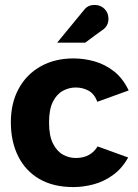

<svg xmlns="http://www.w3.org/2000/svg" viewBox="-20 -747 560 779"><path d="M278 12Q196 12 139.5 -21Q83 -54 53.5 -113.5Q24 -173 24 -251Q24 -329 56 -387.5Q88 -446 145.5 -478Q203 -510 278 -510Q321 -510 363.5 -498Q406 -486 442.5 -457.5Q479 -429 502 -380L375 -334Q363 -366 339.5 -379Q316 -392 287 -392Q260 -392 235 -378.5Q210 -365 194.5 -334Q179 -303 179 -250Q179 -196 195 -164.5Q211 -133 235.5 -119.5Q260 -106 287 -106Q319 -106 341 -118.5Q363 -131 376 -153L500 -108Q475 -63 438 -36.5Q401 -10 359.5 1Q318 12 278 12ZM212 -574Q240 -608 267.5 -641.5Q295 -675 323 -709Q338 -727 364 -727Q388 -727 404 -711Q420 -695 420 -671Q420 -645 401 -629Q382 -616 363.5 -602Q345 -588 326 -574Z"/></svg>

Font: Atkinson Hyperlegible
Style: Bold
Weight: 700
Designer: Elliott Scott, Megan Eiswerth, Linus Boman, Theodore Petrosky
Foundry: Braille Institute
Version: Version 1.006; ttfautohint (v1.8.3)